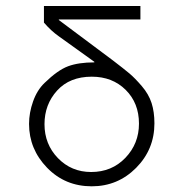

<svg xmlns="http://www.w3.org/2000/svg" viewBox="-20 -621 626 655"><path d="M459 -600.6V-554.7H180.7V-552.7L366.2 -414.1Q403.3 -385.7 421.9 -370.1Q440.4 -354.5 463.9 -327.1Q487.3 -299.8 497.1 -269.5Q506.8 -239.3 506.8 -200.2Q506.8 -111.3 444.3 -48.3Q381.8 14.6 293 14.6Q202.1 14.6 140.6 -48.8Q79.1 -112.3 79.1 -198.2Q79.1 -236.3 92.8 -274.9Q106.4 -313.5 131.8 -337.9Q176.8 -381.8 212.4 -395Q248 -408.2 301.8 -408.2V-410.2L180.7 -497.1Q154.3 -515.6 129.9 -543.9V-600.6ZM293 -359.4Q217.8 -359.4 174.8 -312Q131.8 -264.6 131.8 -197.3Q131.8 -128.9 177.7 -81.5Q223.6 -34.2 291 -34.2Q361.3 -34.2 407.7 -82.5Q454.1 -130.9 454.1 -199.2Q454.1 -269.5 408.7 -314.5Q363.3 -359.4 293 -359.4Z"/></svg>

Font: Thabit
Style: Regular
Weight: 500
Designer: Regenerated by Nadim Shaikli
Foundry: MAK Alagha
Version: 0.01